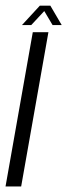

<svg xmlns="http://www.w3.org/2000/svg" viewBox="-40 -674 243 694"><path d="M-20 0 78.5 -557.5H135L36.5 0ZM39.5 -583.5 104 -653.5H142L183 -583.5H150L120 -634L73 -583.5Z"/></svg>

Font: Anybody Condensed Light
Style: Italic
Weight: 300
Width: 3
Italic angle: -10°
Designer: Tyler Finck
Foundry: Etcetera Type Company
Version: Version 1.010; ttfautohint (v1.8.3) -l 8 -r 50 -G 200 -x 14 